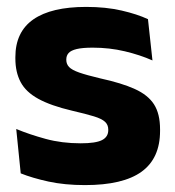

<svg xmlns="http://www.w3.org/2000/svg" viewBox="-20 -524 506 556"><path d="M226 12Q167.5 12 120.5 1.8Q73.5 -8.5 40 -22L27 -150.5Q65.5 -134.5 112.2 -121.8Q159 -109 213.5 -109Q257 -109 275.2 -118.2Q293.5 -127.5 293.5 -147V-149Q293.5 -162.5 284.2 -171.2Q275 -180 252.2 -187Q229.5 -194 188.5 -203.5Q127 -218 91 -237.8Q55 -257.5 39.8 -286.2Q24.5 -315 24.5 -354.5V-358.5Q24.5 -431.5 76.5 -467.8Q128.5 -504 229.5 -504Q286.5 -504 332 -493.5Q377.5 -483 408.5 -468.5L421.5 -349Q385.5 -365 341.2 -375.5Q297 -386 248.5 -386Q219 -386 202.2 -382Q185.5 -378 178.8 -370.5Q172 -363 172 -352V-350.5Q172 -338.5 180 -330Q188 -321.5 209.2 -314Q230.5 -306.5 270.5 -297Q332.5 -283.5 370.5 -266.2Q408.5 -249 426 -221.8Q443.5 -194.5 443.5 -149.5V-145Q443.5 -65.5 390 -26.8Q336.5 12 226 12Z"/></svg>

Font: Anek Odia Medium
Style: Bold
Weight: 700
Version: Version 1.003